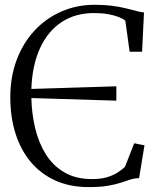

<svg xmlns="http://www.w3.org/2000/svg" viewBox="-20 -771 668 802"><path d="M350.5 10.5Q271 10.5 210 -17.5Q149 -45.5 107.2 -96Q65.5 -146.5 44.2 -215Q23 -283.5 23 -364.5Q23 -449.5 49.5 -520.2Q76 -591 123.5 -642.5Q171 -694 235.5 -722.5Q300 -751 376 -751Q416 -751 448.5 -746.8Q481 -742.5 506 -736.2Q531 -730 549.8 -725Q568.5 -720 581.5 -719L573.5 -555H521.5L503.5 -684.5Q494.5 -692.5 476.2 -699.8Q458 -707 431.8 -711.8Q405.5 -716.5 372.5 -716.5Q295 -716.5 237.5 -678.8Q180 -641 147.2 -569.8Q114.5 -498.5 111 -399.5L466 -410.5V-350.5L111 -361.5Q112.5 -296 127 -235.2Q141.5 -174.5 171.2 -126.8Q201 -79 248.8 -51Q296.5 -23 364.5 -23Q401.5 -23 427.2 -30.8Q453 -38.5 471 -50.2Q489 -62 502 -74L540.5 -172.5L583.5 -164L561 -27Q541.5 -26.5 524 -20.8Q506.5 -15 484.5 -7.8Q462.5 -0.5 430.5 5Q398.5 10.5 350.5 10.5Z"/></svg>

Font: Merriweather 96pt Light
Style: Regular
Weight: 300
Version: Version 2.100